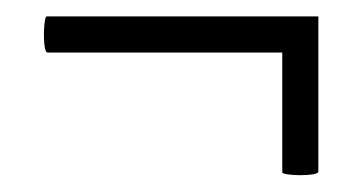

<svg xmlns="http://www.w3.org/2000/svg" viewBox="-20 -290 444 234"><path d="M38 -226Q35 -226 34 -237Q33 -248 34 -259Q35 -270 37 -270H368V-226ZM324 -80V-270H368V-81Q368 -78 357 -77Q346 -76 335 -77Q324 -78 324 -80Z"/></svg>

Font: Cormorant Infant Light SemiBold
Style: Italic
Weight: 600
Italic angle: -10°
Version: Version 4.001